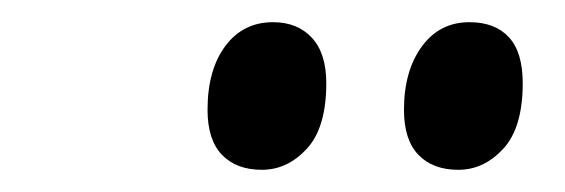

<svg xmlns="http://www.w3.org/2000/svg" viewBox="-20 -771 509 173"><path d="M167 -672Q167 -708 183 -729.5Q199 -751 226 -751Q248 -751 261 -737Q274 -723 274 -696Q274 -656 256.5 -637Q239 -618 216 -618Q193 -618 180 -631.5Q167 -645 167 -672ZM344 -672Q344 -707 360 -729Q376 -751 403 -751Q426 -751 438.5 -737.5Q451 -724 451 -696Q451 -656 433.5 -637Q416 -618 393 -618Q370 -618 357 -631.5Q344 -645 344 -672Z"/></svg>

Font: Noto Serif CondExtraBold
Style: Italic
Weight: 800
Width: 3
Italic angle: -12°
Designer: Monotype Design Team
Foundry: Monotype Imaging Inc.
Version: Version 1.001